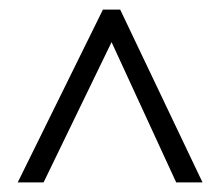

<svg xmlns="http://www.w3.org/2000/svg" viewBox="-20 -733 459 401"><path d="M17 -352 195 -713H231L403 -352H348L213 -645L71 -352Z"/></svg>

Font: Noto Sans ExtraCondensed Light
Style: Regular
Weight: 300
Width: 2
Designer: Monotype Design Team
Foundry: Monotype Imaging Inc.
Version: Version 2.013; ttfautohint (v1.8.4.7-5d5b)